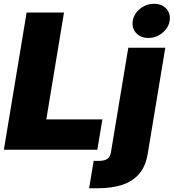

<svg xmlns="http://www.w3.org/2000/svg" viewBox="-20 -794 921 1018"><path d="M0.5 0 121.1 -727.5H319.3L225.6 -161.1H522.9L496.1 0ZM660.2 -541H856.4L763.7 18.6Q752.4 88.9 716.8 129.2Q681.2 169.4 625.5 186.8Q569.8 204.1 498.5 204.1H452.6L476.6 59.1H501.5Q535.6 59.1 550 47.9Q564.5 36.6 568.4 12.2ZM766.6 -592.8Q725.6 -592.8 701.7 -619.1Q677.7 -645.5 684.1 -683.6Q689.9 -721.7 722.9 -747.8Q755.9 -773.9 796.9 -773.9Q837.9 -773.9 861.8 -747.8Q885.7 -721.7 879.4 -683.6Q873.5 -646 840.6 -619.4Q807.6 -592.8 766.6 -592.8Z"/></svg>

Font: Inter 17pt Black
Style: Italic
Weight: 900
Italic angle: -9.3988°
Version: Version 4.001;git-66647c0bb